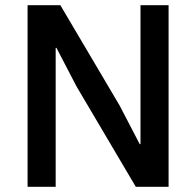

<svg xmlns="http://www.w3.org/2000/svg" viewBox="-20 -718 754 738"><path d="M274 -386 197 -534H194V0H86V-698H212L440 -312L517 -164H520V-698H628V0H502Z"/></svg>

Font: IBM Plex Sans Arabic Medium
Style: Regular
Weight: 500
Designer: Mike Abbink, Paul van der Laan, Pieter van Rosmalen, Wael Morcos, Khajak Apelian
Foundry: Bold Monday
Version: Version 1.1